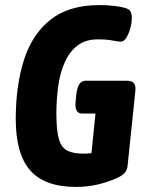

<svg xmlns="http://www.w3.org/2000/svg" viewBox="-20 -728 570 756"><path d="M279 8Q156 8 99 -57Q42 -122 42 -259Q42 -391 74.5 -492.5Q107 -594 179.5 -651Q252 -708 372 -708Q404 -708 431.5 -704.5Q459 -701 472 -697Q489 -692 494 -682.5Q499 -673 499 -657Q499 -638 493 -616.5Q487 -595 477.5 -579.5Q468 -564 455 -564Q445 -564 423 -568.5Q401 -573 365 -573Q317 -573 285.5 -549Q254 -525 235.5 -484Q217 -443 209.5 -390.5Q202 -338 202 -280Q202 -212 212.5 -178.5Q223 -145 246.5 -134Q270 -123 309 -123Q321 -123 340 -125L356 -281H303Q272 -281 278 -331L281 -360Q287 -410 317 -410H479Q500 -410 507.5 -400Q515 -390 513 -370L482 -72Q479 -46 447 -30Q414 -14 371 -3Q328 8 279 8Z"/></svg>

Font: Asap Condensed
Style: Bold Italic
Weight: 700
Width: 3
Italic angle: -6°
Designer: Pablo Cosgaya
Foundry: Omnibus-Type
Version: Version 3.001; ttfautohint (v1.8.4.7-5d5b)